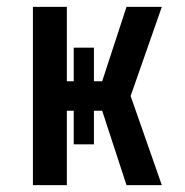

<svg xmlns="http://www.w3.org/2000/svg" viewBox="-20 -540 540 560"><path d="M76 0V-520H175V-303H195V-401H254V-303H278L349 -520H452L361 -260L452 0H349L278 -217H254V-119H195V-217H175V0Z"/></svg>

Font: Zed Mono Semibold
Style: Regular
Weight: 600
Monospace: yes
Designer: Belleve Invis
Foundry: Belleve Invis
Version: Version 1.0.0; ttfautohint (v1.8.4)